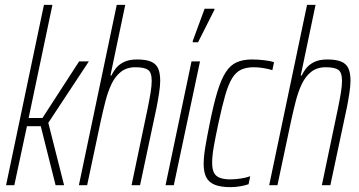

<svg xmlns="http://www.w3.org/2000/svg" viewBox="-20 -763 1481 791"><path d="M5 0 161 -743H196L98 -277H155L306 -510H346L179 -257L244 0H209L148 -243H91L39 0Z M305 0 461 -743H496L435 -452H439Q445 -465 456.5 -480.5Q468 -496 489.5 -507Q511 -518 545 -518Q580 -518 601 -509.5Q622 -501 631 -482Q640 -463 640 -430Q640 -410 635.5 -380Q631 -350 625 -320L557 0H522L588 -315Q596 -354 600.5 -382Q605 -410 605 -430Q605 -465 589.5 -475.5Q574 -486 538 -486Q502 -486 478 -467Q454 -448 439 -416Q424 -384 414 -344.5Q404 -305 395 -264L339 0Z M662 0 769 -510H804L696 0ZM774 -589V-594L823 -727H864L863 -722L796 -589Z M930 8Q889 8 864.5 -2Q840 -12 829.5 -33Q819 -54 819 -87Q819 -117 826 -158.5Q833 -200 844 -254Q860 -334 875.5 -385Q891 -436 910 -465.5Q929 -495 955.5 -506.5Q982 -518 1018 -518Q1041 -518 1067.5 -515Q1094 -512 1109 -507L1102 -474Q1087 -479 1065.5 -482.5Q1044 -486 1026 -486Q995 -486 973.5 -476Q952 -466 936.5 -441Q921 -416 908 -371Q895 -326 880 -256Q868 -200 861 -160.5Q854 -121 854 -93Q854 -65 862 -50.5Q870 -36 887 -30Q904 -24 929 -24Q949 -24 972 -27.5Q995 -31 1011 -37L1004 -4Q990 1 969.5 4.5Q949 8 930 8Z M1089 0 1245 -743H1280L1219 -452H1223Q1229 -465 1240.5 -480.5Q1252 -496 1273.5 -507Q1295 -518 1329 -518Q1364 -518 1385 -509.5Q1406 -501 1415 -482Q1424 -463 1424 -430Q1424 -410 1419.5 -380Q1415 -350 1409 -320L1341 0H1306L1372 -315Q1380 -354 1384.5 -382Q1389 -410 1389 -430Q1389 -465 1373.5 -475.5Q1358 -486 1322 -486Q1286 -486 1262 -467Q1238 -448 1223 -416Q1208 -384 1198 -344.5Q1188 -305 1179 -264L1123 0Z"/></svg>

Font: Saira ExtraCondensed Thin
Style: Italic
Weight: 250
Width: 2
Italic angle: -12°
Designer: Hector Gatti with collaboration of the Omnibus-Type team
Foundry: Omnibus-Type
Version: Version 1.101